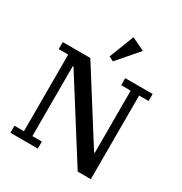

<svg xmlns="http://www.w3.org/2000/svg" viewBox="-215 -1121 1215 1280"><g transform="rotate(30 392.0 -481.0)"><path d="M49 -54H122V-644H49V-698H261L598 -165H603V-644H530V-698H741V-644H668V0H567L192 -593H187V-54H260V0H49ZM367 -771 441 -962 541 -914 403 -754Z"/></g></svg>

Font: IBM Plex Serif Medm
Style: Regular
Weight: 500
Designer: Mike Abbink, Paul van der Laan, Pieter van Rosmalen
Foundry: Bold Monday
Version: Version 3.001